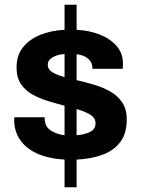

<svg xmlns="http://www.w3.org/2000/svg" viewBox="-20 -743 596 812"><path d="M253 49V-68Q185 -72 137.5 -93.5Q90 -115 65 -151.5Q40 -188 40 -235Q40 -238 40 -240.5Q40 -243 41 -247H169V-240Q170 -207 195 -191Q220 -175 253 -171V-296Q218 -305 182 -316Q146 -327 116 -344Q86 -361 68 -388.5Q50 -416 50 -458Q50 -508 76.5 -542Q103 -576 149 -595Q195 -614 253 -617V-723H304V-617Q360 -614 404 -596Q448 -578 474 -547.5Q500 -517 500 -475Q500 -467 499.5 -460Q499 -453 499 -452H371V-453Q371 -479 353 -494.5Q335 -510 304 -514V-404Q340 -396 377 -385Q414 -374 445.5 -356.5Q477 -339 496.5 -310.5Q516 -282 516 -238Q516 -178 488.5 -142Q461 -106 413.5 -88.5Q366 -71 304 -68V49ZM304 -171Q335 -173 359.5 -184.5Q384 -196 384 -221Q384 -245 361 -258.5Q338 -272 304 -282ZM253 -417V-515Q232 -513 216 -507Q200 -501 191 -491.5Q182 -482 182 -470Q182 -449 202 -437Q222 -425 253 -417Z"/></svg>

Font: Archivo VF Beta
Style: Regular
Weight: 400
Designer: Hector Gatti
Foundry: Omnibus-Type
Version: Version 1.002